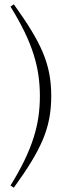

<svg xmlns="http://www.w3.org/2000/svg" viewBox="-20 -737 300 888"><path d="M164.5 -293Q164.5 -341 157.8 -388.5Q151 -436 135.2 -486Q119.5 -536 93.2 -590.2Q67 -644.5 28.5 -706.5L44 -717Q91.5 -651 124.2 -597.5Q157 -544 177.5 -495.8Q198 -447.5 207.5 -398.5Q217 -349.5 217 -293Q217 -236.5 207.5 -187.2Q198 -138 177.5 -89.8Q157 -41.5 124.2 12Q91.5 65.5 44 131L28.5 121Q67 59 93.2 4.5Q119.5 -50 135.2 -99.8Q151 -149.5 157.8 -197Q164.5 -244.5 164.5 -293Z"/></svg>

Font: Newsreader 36pt Light
Style: Regular
Weight: 300
Designer: Hugues Gentile
Foundry: Production Type
Version: Version 1.003